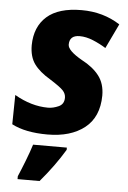

<svg xmlns="http://www.w3.org/2000/svg" viewBox="-55 -599 575 861"><g transform="rotate(5 232.5 -169.0)"><path d="M173 10Q277 10 339.5 -39Q402 -88 403 -185Q403 -239 375.5 -274.5Q348 -310 298 -336Q233 -373 233 -400Q233 -442 279 -442Q308 -442 339.5 -429Q371 -416 398 -399L451 -510Q375 -559 278 -559Q174 -559 121.5 -512.5Q69 -466 68 -383Q68 -331 91.5 -298.5Q115 -266 164 -237Q210 -208 223.5 -193.5Q237 -179 237 -161Q237 -132 212.5 -121Q188 -110 165 -110Q90 -110 14 -154L12 -22Q73 10 173 10ZM57 221H156Q220 146 265 71V61H113Q103 93 86.5 135.5Q70 178 57 208Z"/></g></svg>

Font: Noto Sans Display Extra
Style: Italic
Weight: 800
Italic angle: -12°
Designer: Monotype Design Team
Foundry: Monotype Imaging Inc.
Version: Version 1.900